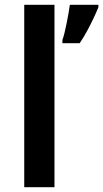

<svg xmlns="http://www.w3.org/2000/svg" viewBox="-20 -780 430 800"><path d="M207 0H81V-760H207ZM390 -750Q382 -730 370 -704.5Q358 -679 343.5 -652Q329 -625 312 -600H240V-613Q245 -627 249.5 -646Q254 -665 258 -685Q262 -705 265.5 -724.5Q269 -744 271 -760H390Z"/></svg>

Font: Noto Sans Armenian SemiBold
Style: Regular
Weight: 600
Designer: Monotype Design Team
Foundry: Monotype Imaging Inc.
Version: Version 2.007